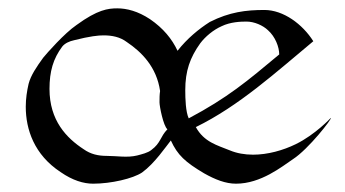

<svg xmlns="http://www.w3.org/2000/svg" viewBox="-20 -442 831 462"><path d="M158.2 -345.2C196.8 -355 216.8 -356.9 229 -356.9C250 -356.9 269 -353 285.2 -340.8C320.8 -316.9 356.9 -280.8 365.2 -223.1C363.8 -213.9 363.8 -205.1 363.8 -195.8C363.8 -186 373 -139.2 382.8 -130.9C365.2 -112.8 367.2 -98.1 344.2 -81.1C335.9 -74.2 320.8 -70.8 310.1 -67.9C286.1 -62 261.2 -66.9 236.8 -66.9C216.8 -66.9 198.2 -70.8 181.2 -83C140.1 -109.9 99.1 -151.9 99.1 -228C99.1 -270 107.9 -300.8 129.9 -330.1C136.2 -337.9 147 -342.8 158.2 -345.2ZM651.9 -311C574.2 -246.1 527.8 -207 434.1 -157.2C426.8 -172.9 425.8 -204.1 425.8 -225.1C425.8 -271 437 -303.2 461.9 -337.9C474.1 -354 493.2 -370.1 513.2 -378.9C534.2 -389.2 559.1 -390.1 573.2 -390.1C591.8 -390.1 612.8 -380.9 625 -369.1C642.1 -354 651.9 -329.1 651.9 -311ZM733.9 -342.8C708 -383.8 662.1 -418 616.2 -418C571.8 -418 532.2 -413.1 484.9 -389.2C458 -372.1 430.2 -349.1 407.2 -319.8C394 -348.1 373 -374 340.8 -396C312 -415 285.2 -421.9 262.2 -421.9C240.2 -421.9 214.8 -418.9 164.1 -381.8C134.8 -361.8 92.8 -314 84 -303.2C68.8 -282.2 54.2 -261.2 48.8 -240.2C44.9 -223.1 42 -205.1 42 -185.1C42 -130.9 62 -69.8 126 -27.8C154.8 -7.8 181.2 0 204.1 0C247.1 0 299.8 -12.2 321.8 -26.9C352.1 -48.8 378.9 -88.9 391.1 -104C407.2 -68.8 425.8 -51.8 471.2 -24.9C498 -9.8 522.9 0 547.9 0C607.9 0 658.2 -41 685.1 -59.1C722.2 -83 780.8 -158.2 775.9 -158.2C775.9 -158.2 738.8 -118.2 691.9 -95.2C661.1 -80.1 624 -69.8 588.9 -69.8C568.8 -69.8 549.8 -73.2 533.2 -80.1C502 -92.8 471.2 -100.1 451.2 -136.2C555.2 -187 644 -268.1 733.9 -342.8Z"/></svg>

Font: Pierce
Style: Roman
Weight: 500
Version: Version 0.2.0